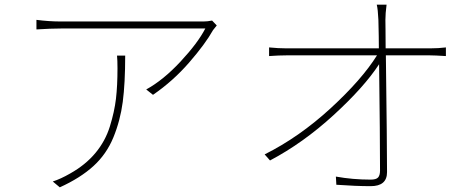

<svg xmlns="http://www.w3.org/2000/svg" viewBox="-20 -784 2040 822"><path d="M481 -546H516Q516 -427 505.5 -347.5Q495 -268 465.5 -196Q436 -124 380 -73Q324 -22 236 18L206 -7Q240 -18 280 -41Q346 -78 388.5 -129Q431 -180 450.5 -243Q470 -306 476.5 -361.5Q483 -417 483 -491Q483 -526 481 -546ZM888 -696 908 -675Q894 -658 892 -655Q859 -596 790 -516.5Q721 -437 635 -378L606 -401Q679 -441 753 -520.5Q827 -600 859 -662H241Q198 -662 136 -658V-699Q190 -692 241 -692H851Q868 -692 888 -696Z M1631 -577H1822Q1857 -577 1889 -581V-544Q1841 -547 1821 -547H1632Q1637 -160 1637 -47Q1637 13 1567 13Q1504 13 1420 7L1418 -28Q1490 -15 1567 -15Q1590 -15 1598.5 -24Q1607 -33 1607 -54Q1607 -197 1603 -509Q1539 -411 1408.5 -291.5Q1278 -172 1136 -97L1113 -123Q1261 -197 1395 -320Q1529 -443 1594 -547H1206Q1174 -547 1132 -544V-581Q1172 -577 1206 -577H1602Q1602 -600 1601.5 -630Q1601 -660 1600.5 -676Q1600 -692 1600 -699Q1598 -744 1593 -764H1635Q1630 -726 1630 -699Q1630 -697 1630.5 -655Q1631 -613 1631 -577Z"/></svg>

Font: Noto Sans Korean Thin
Style: Regular
Weight: 250
Designer: Ryoko NISHIZUKA  (kana & ideographs); Paul D. Hunt (Latin, Greek & Cyrillic); Wenlong ZHANG  (bopomofo); Sandoll Communi
Foundry: Adobe Systems Incorporated
Version: Version 1.0001;PS 1;hotconv 1.0.78;makeotf.lib2.5.61930